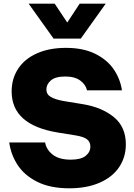

<svg xmlns="http://www.w3.org/2000/svg" viewBox="-20 -1009 727 1039"><path d="M552 -989 417 -800H270L135 -989H276L344 -887L411 -989ZM430 -445Q532 -428 596.5 -375Q661 -322 661 -228Q661 -159 625 -105Q589 -51 519.5 -20.5Q450 10 355 10Q252 10 182 -25Q112 -60 75.5 -116Q39 -172 30 -238H224Q231 -199 265.5 -172Q300 -145 363 -145Q418 -145 443.5 -165.5Q469 -186 469 -216Q469 -241 451 -255Q433 -269 391 -276L292 -292Q43 -333 43 -514Q43 -584 78.5 -637.5Q114 -691 180.5 -720.5Q247 -750 337 -750Q431 -750 496 -717.5Q561 -685 596 -633Q631 -581 640 -520H451Q444 -551 414.5 -573Q385 -595 333 -595Q280 -595 255.5 -574Q231 -553 231 -525Q231 -498 255.5 -484Q280 -470 326 -462Z"/></svg>

Font: Be Vietnam Black
Style: Regular
Weight: 900
Designer: Lam Bao; Tony Le; Vietanh Nguyen
Foundry: Yellow Type Foundry
Version: Version 5.000